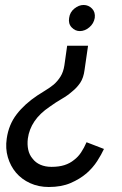

<svg xmlns="http://www.w3.org/2000/svg" viewBox="-20 -559 492 772"><path d="M328 12.9Q318 35.9 306 53.9Q294 71.9 278 83.9Q261 97.9 239 104.9Q217 111.9 187 111.9Q162 111.9 142.5 103.4Q123 94.9 111 78.9Q98 63.9 93.5 42.9Q89 21.9 92 -2.1Q97 -39.1 118.5 -71.1Q140 -103.1 180 -130Q205 -148 228.5 -161.5Q252 -175 270 -191Q289 -206 302.5 -226Q316 -246 320 -278L334 -375H250L239 -297Q235 -270 223.5 -251.5Q212 -233 196 -219Q180 -206 162.5 -195.5Q145 -185 130 -175Q79 -141 47.1 -99.6Q15.1 -58.1 7.1 -2.1Q1.1 37.9 11.6 73.4Q22.1 108.9 44.1 134.9Q67 161.9 101 177.4Q135 192.9 176 192.9Q227 192.9 264 176.9Q301 160.9 328 137.9Q354 114.9 371 88.4Q388 61.9 398 39.9Q381 32.9 363 26.4Q345 19.9 328 12.9ZM316 -539Q297 -539 279 -524.5Q261 -510 258 -487Q254 -464 268 -449Q282 -434 301 -434Q321 -434 339 -449Q357 -464 361 -487Q364 -510 350 -524.5Q336 -539 316 -539Z"/></svg>

Font: Josefin Slab Thin
Style: Italic
Weight: 100
Italic angle: -12°
Designer: Santiago Orozco
Foundry: Typemade
Version: Version 2.000